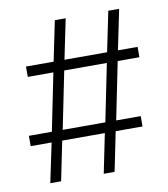

<svg xmlns="http://www.w3.org/2000/svg" viewBox="-72 -671 642 732"><g transform="rotate(-10 248.5 -304.5)"><path d="M344 -152 313 0H271L302 -152H137L106 0H64L96 -152H15V-192H104L149 -414H50V-454H157L189 -609H231L199 -454H364L396 -609H438L406 -454H482V-414H398L353 -192H448V-152ZM191 -414 146 -192H311L356 -414Z"/></g></svg>

Font: Tajawal Light
Style: Regular
Weight: 300
Designer: Boutros Fonts
Foundry: Created by Boutros International 2017
Version: Version 1.700